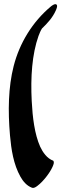

<svg xmlns="http://www.w3.org/2000/svg" viewBox="-20 -833 322 938"><path d="M228.3 -801.2C138.7 -726.4 75.5 -622.8 46.7 -510C20.4 -406.9 18.5 -291.1 28.8 -171.7C34.9 -103.2 45.7 -30.4 79.9 30.4C92.7 53.2 111 74.9 136.2 84.1C146.2 87.7 156.1 80 163.6 74.3C179.4 62.3 193.1 47.1 205.4 31.6C217.6 16 229.1 -0.8 237.1 -19C240.2 -27.3 246.9 -38.7 240.2 -47.9C209.4 -59.1 189.5 -88.3 176.1 -116.7C149 -177.6 139 -259.7 135 -338.8C128.9 -456.3 136.5 -568.3 168.2 -657.5C173 -669.9 178.1 -683.1 185.1 -693.8C212 -719.7 237.5 -747.3 252.7 -782.1C255.1 -787.5 263.3 -805 255.8 -811C248.2 -816.8 232.7 -805 228.3 -801.2Z"/></svg>

Font: Quiapo Free
Style: Regular
Weight: 400
Designer: Aaron Amar
Version: Version 001.002